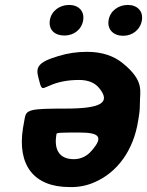

<svg xmlns="http://www.w3.org/2000/svg" viewBox="-20 -749 596 778"><path d="M136 -433C146 -391 149 -388 164 -395L181 -402C214 -417 254 -425 301 -425C338 -425 365 -413 382 -392C430 -333 390 -309 246 -309C101 -309 86 -305 80 -269L73 -229C50 -82 115 9 262 9C299 10 333 3 364 -11C454 -50 521 -138 540 -261L543 -280C546 -298 547 -315 547 -332C546 -378 568 -420 476 -494C441 -522 394 -539 333 -539C291 -539 253 -533 217 -522C129 -496 125 -474 136 -433ZM208 -200 209 -206C210 -211 218 -212 300 -212C381 -212 402 -196 351 -138C333 -117 309 -104 279 -104C221 -104 199 -142 208 -200ZM241 -605C279 -605 311 -629 317 -667C323 -704 298 -729 260 -729C222 -729 188 -705 182 -667C176 -628 202 -605 241 -605ZM479 -604C517 -604 549 -629 555 -667C561 -704 536 -729 498 -729C460 -729 426 -705 420 -667C414 -629 440 -604 479 -604Z"/></svg>

Font: Asimov Print
Style: AIt
Weight: 500
Designer: Google
Version: Version 2.000980: 2014